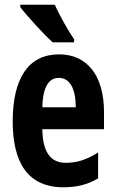

<svg xmlns="http://www.w3.org/2000/svg" viewBox="-20 -786 491 816"><path d="M213 -766H66V-756C92 -721 168 -638 204 -606H295V-619C273 -650 231 -724 213 -766ZM231 -555C102 -555 34 -455 34 -270C34 -98 96 10 250 10C304 10 353 -1 397 -28V-138C348 -107 307 -94 259 -94C195 -94 161 -140 160 -237H422V-310C422 -460 354 -555 231 -555ZM230 -455C278 -455 302 -407 302 -330H160C162 -421 190 -455 230 -455Z"/></svg>

Font: Noto Sans Kannada ExtraCondensed
Style: Bold
Weight: 700
Width: 2
Designer: Jelle Bosma - Monotype Design Team
Foundry: Monotype Imaging Inc.
Version: Version 2.005